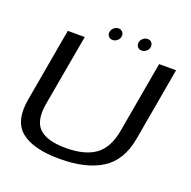

<svg xmlns="http://www.w3.org/2000/svg" viewBox="-137 -919 1055 1058"><g transform="rotate(20 391.0 -389.5)"><path d="M320.5 4Q166.5 4 95 -53.8Q23.5 -111.5 47.5 -245.5L123 -674.5H222.5L148.5 -257.5Q130 -153 175.8 -108.5Q221.5 -64 332.5 -64Q444 -64 505.2 -108.2Q566.5 -152.5 585 -257.5L658.5 -674.5H758L682.5 -245.5Q659 -111.5 567 -53.8Q475 4 320.5 4ZM542 -711.5Q528.5 -711.5 519.8 -720.2Q511 -729 511 -742.5Q511 -759 523.8 -771Q536.5 -783 552.5 -783Q566.5 -783 575 -774.2Q583.5 -765.5 583.5 -752Q583.5 -735.5 570.8 -723.5Q558 -711.5 542 -711.5ZM371.5 -711.5Q358 -711.5 349.2 -720.2Q340.5 -729 340.5 -742.5Q340.5 -759 353.2 -771Q366 -783 382 -783Q395.5 -783 404.2 -774.2Q413 -765.5 413 -752Q413 -735.5 400.2 -723.5Q387.5 -711.5 371.5 -711.5Z"/></g></svg>

Font: Anybody ExtraExpanded Regular
Style: Italic
Weight: 400
Width: 8
Italic angle: -10°
Designer: Tyler Finck
Foundry: Etcetera Type Company
Version: Version 1.010; ttfautohint (v1.8.3) -l 8 -r 50 -G 200 -x 14 